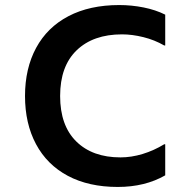

<svg xmlns="http://www.w3.org/2000/svg" viewBox="-20 -728 760 760"><path d="M79 -348Q79 -457 123 -538.5Q167 -620 251 -664Q335 -708 452 -708Q501 -708 548.5 -698.5Q596 -689 634 -670V-548H630Q592 -570 547.5 -581Q503 -592 463 -592Q349 -592 283.5 -529Q218 -466 218 -348Q218 -231 282 -168Q346 -105 457 -105Q500 -105 544.5 -118.5Q589 -132 630 -157H634V-34Q554 12 446 12Q331 12 248.5 -32Q166 -76 122.5 -157.5Q79 -239 79 -348Z"/></svg>

Font: AmikoBold
Style: Bold
Weight: 700
Designer: Pablo Impallari, Rodrigo Fuenzalida, Andres Torresi
Foundry: Impallari Type
Version: Version 1.000; ttfautohint (v1.3)